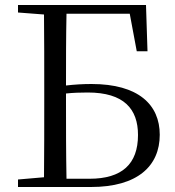

<svg xmlns="http://www.w3.org/2000/svg" viewBox="-20 -748 700 768"><path d="M527 -543H570L564 -728H52V-698L156 -690C157 -591 157 -492 157 -393V-340C157 -238 157 -138 156 -39L52 -30V0H344C530 0 619 -84 619 -209C619 -329 534 -412 346 -412C312 -412 278 -410 244 -406C244 -503 244 -599 246 -693H499ZM246 -33C244 -135 244 -238 244 -341V-374C272 -377 300 -378 331 -378C476 -378 532 -312 532 -208C532 -92 468 -33 338 -33Z"/></svg>

Font: Noto Serif CJK TC
Style: Regular
Weight: 400
Designer: Ryoko NISHIZUKA 西塚涼子 (kana & ideographs); Frank Grießhammer (Latin, Greek & Cyrillic); Wenlong ZHANG 张文龙 (bopomofo); San
Foundry: Adobe
Version: Version 2.001;hotconv 1.1.0;makeotfexe 2.6.0